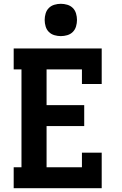

<svg xmlns="http://www.w3.org/2000/svg" viewBox="-20 -990 640 1010"><path d="M52 0V-110H93V-625H52V-735H515V-548H411V-625H225V-437H423V-327H225V-110H411V-187H515V0ZM300 -800Q283 -800 266 -805Q249 -810 237 -822Q225 -834 220 -851Q215 -868 215 -885Q215 -902 220 -919Q225 -936 237 -948Q249 -960 266 -965Q283 -970 300 -970Q317 -970 334 -965Q351 -960 363 -948Q375 -936 380 -919Q385 -902 385 -885Q385 -868 380 -851Q375 -834 363 -822Q351 -810 334 -805Q317 -800 300 -800Z"/></svg>

Font: Iosevka HT Extrabold Extended
Style: Regular
Weight: 800
Width: 7
Monospace: yes
Designer: Belleve Invis
Foundry: Belleve Invis
Version: Version 32.3.0; ttfautohint (v1.8.4)